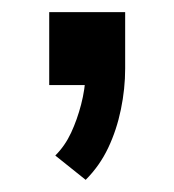

<svg xmlns="http://www.w3.org/2000/svg" viewBox="-20 -140 287 316"><path d="M121 156 71 116Q87 100 97 78.5Q107 57 113.5 32Q120 7 121 -18L142 0H61V-120H186V-27Q186 6 179 40Q172 74 158 103.5Q144 133 121 156Z"/></svg>

Font: Nunito Sans 7pt Condensed SemiBold
Style: Regular
Weight: 600
Width: 3
Designer: Vernon Adams
Foundry: Vernon Adams
Version: Version 3.101;gftools[0.9.27]